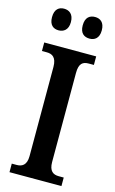

<svg xmlns="http://www.w3.org/2000/svg" viewBox="-137 -968 613 1021"><g transform="rotate(15 169.5 -457.5)"><path d="M254 -796C281 -796 306 -811 306 -855C306 -900 281 -915 254 -915C225 -915 201 -900 201 -855C201 -811 225 -796 254 -796ZM83 -796C110 -796 136 -811 136 -855C136 -900 110 -915 83 -915C56 -915 32 -900 32 -855C32 -811 56 -796 83 -796ZM27 0H313V-47H285C255 -47 232 -61 232 -111V-601C232 -655 253 -667 285 -667H313V-714H27V-667H54C82 -667 108 -655 108 -601V-110C108 -59 82 -47 54 -47H27Z"/></g></svg>

Font: Noto Serif Ethiopic Condensed SemiBold
Style: Regular
Weight: 600
Width: 3
Designer: Monotype Design Team
Foundry: Monotype Imaging Inc.
Version: Version 2.102